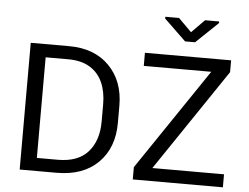

<svg xmlns="http://www.w3.org/2000/svg" viewBox="-59 -997 1393 1073"><g transform="rotate(5 637.0 -461.0)"><path d="M296.5 -73Q410 -73 466 -136.5Q522 -200 522 -307V-404.5Q522 -474 498.8 -526.2Q475.5 -578.5 427.5 -608Q379.5 -637.5 305 -637.5H179V-73ZM296.5 0H89V-711H305Q446.5 -711 529.8 -626.5Q613 -542 613 -403.5V-307Q613 -167.5 529 -83.8Q445 0 296.5 0ZM1229 0H723.5V-69L1108 -637.5H729.5V-711H1213V-644.5L827 -73H1229ZM1003.5 -794H947.5L825.5 -911.5V-921.5H902.5L976 -848L1048.5 -921.5H1127.5V-912.5Z"/></g></svg>

Font: Roberto Sans
Style: Regular
Weight: 400
Designer: Google (font) & Cristiano Sobral (main changes)
Version: Version 1.500; ttfautohint (v1.8.4.7-5d5b-dirty)